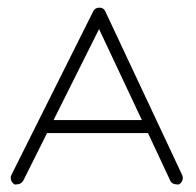

<svg xmlns="http://www.w3.org/2000/svg" viewBox="-20 -482 512 502"><path d="M240 -462C233 -462 227 -459 224 -453L10 -25C9 -22 8 -20 8 -17C8 -10 12 -3 18 0C20 1 22 0 24 0C31 0 37 -3 41 -10L103 -134H367L425 -10C428 -3 435 0 441 0C444 0 446 1 448 0C454 -3 458 -10 458 -17C458 -20 457 -22 456 -25L255 -453C252 -459 247 -462 240 -462ZM239 -406 351 -168H120Z"/></svg>

Font: LetsTrace
Style: basic
Weight: 500
Version: Version 002.000